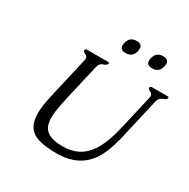

<svg xmlns="http://www.w3.org/2000/svg" viewBox="-200 -1086 1268 1288"><g transform="rotate(30 434.5 -442.0)"><path d="M495.1 -903.3Q538.6 -903.3 538.6 -867.7Q538.6 -859.4 536.6 -849.6Q523.9 -795.4 470.2 -795.4Q426.8 -795.4 426.8 -831.1Q426.8 -839.4 429.2 -849.6Q441.4 -903.3 495.1 -903.3ZM700.2 -903.3Q743.7 -903.3 743.7 -867.7Q743.7 -859.4 741.7 -849.6Q729 -795.4 675.3 -795.4Q631.8 -795.4 631.8 -831.1Q631.8 -839.4 634.3 -849.6Q646.5 -903.3 700.2 -903.3ZM180.7 -287.1 255.9 -614.3Q257.8 -622.1 257.8 -627.9Q257.8 -647.5 240.7 -654.3Q220.7 -662.1 221.2 -672.4Q221.2 -673.8 221.2 -675.3Q223.6 -685.5 233.9 -685.5H399.4Q409.2 -685.5 406.7 -675.3Q403.8 -662.1 377.9 -654.3Q352.1 -646.5 345.2 -615.2L284.2 -352.1Q267.1 -277.3 258.8 -219.7Q255.4 -195.3 255.4 -173.8Q255.4 -145 261.7 -122.6Q272.5 -83 309.6 -62.5Q346.2 -42 419.4 -42Q548.3 -42 617.7 -143.6Q667 -214.8 698.2 -352.1L758.8 -613.8Q760.7 -621.6 760.7 -627.4Q760.7 -647 743.7 -653.8Q723.6 -661.6 724.1 -672.4Q724.1 -673.8 724.1 -675.3Q726.6 -685.5 736.8 -685.5H861.3Q869.1 -685.5 869.1 -678.7Q869.1 -677.2 868.7 -675.3Q865.7 -662.6 839.4 -653.8Q813 -645 806.2 -613.8L731 -287.1Q713.9 -214.8 687 -154.3Q660.2 -93.8 615.7 -52.7Q537.1 19 405.3 19Q321.8 19 266.6 3.4Q211.4 -12.2 186 -53.2Q162.6 -89.8 162.6 -154.3Q163.1 -210.4 180.7 -287.1Z"/></g></svg>

Font: Caudex
Style: Italic
Weight: 400
Italic angle: -13°
Version: Version 1.04